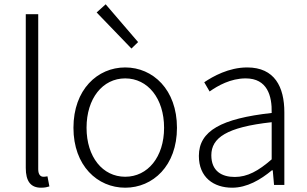

<svg xmlns="http://www.w3.org/2000/svg" viewBox="-20 -861 1430 894"><path d="M171 13C190 13 200 10 210 7L201 -40C190 -38 186 -38 182 -38C168 -38 158 -49 158 -73V-795H100V-79C100 -17 123 13 171 13Z M563 13C692 13 804 -89 804 -266C804 -444 692 -547 563 -547C434 -547 322 -444 322 -266C322 -89 434 13 563 13ZM563 -38C458 -38 383 -130 383 -266C383 -403 458 -496 563 -496C668 -496 744 -403 744 -266C744 -130 668 -38 563 -38ZM592 -635 623 -665 472 -841 430 -803Z M1061 13C1130 13 1193 -24 1246 -68H1250L1256 0H1304V-338C1304 -456 1259 -547 1131 -547C1045 -547 971 -505 931 -478L956 -435C994 -462 1054 -496 1124 -496C1225 -496 1247 -414 1245 -335C1011 -309 906 -252 906 -135C906 -35 975 13 1061 13ZM1073 -37C1013 -37 964 -64 964 -138C964 -219 1035 -269 1245 -292V-119C1183 -65 1132 -37 1073 -37Z"/></svg>

Font: Noto Sans HK Light
Style: Regular
Weight: 300
Designer: Ryoko NISHIZUKA 西塚涼子 (kana, bopomofo & ideographs); Paul D. Hunt (Latin, Greek & Cyrillic); Sandoll Communications 산돌커뮤니
Foundry: Adobe
Version: Version 2.004;hotconv 1.0.118;makeotfexe 2.5.65603